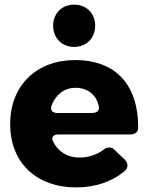

<svg xmlns="http://www.w3.org/2000/svg" viewBox="-20 -805 642 831"><path d="M301 -602C354 -602 392 -640 392 -694C392 -747 354 -785 301 -785C248 -785 210 -747 210 -694C210 -640 248 -602 301 -602ZM305 -545C138 -545 24 -435 24 -268C24 -104 134 6 310 6C394 6 465 -19 519 -64C535 -77 536 -98 521 -113L472 -160C463 -169 444 -168 434 -161C402 -136 364 -123 325 -123C272 -123 232 -148 210 -192C200 -210 211 -223 231 -223H544C563 -223 578 -233 578 -252C579 -432 486 -545 305 -545ZM203 -348C221 -395 258 -425 307 -425C358 -425 396 -396 407 -348C413 -327 401 -316 378 -316H228C207 -316 196 -329 203 -348Z"/></svg>

Font: Trueno
Style: RoundBd
Weight: 700
Designer: Julieta Ulanovsky, Jasper
Foundry: Julieta Ulanovsky, Cannot Into Space Fonts
Version: Version 3.001